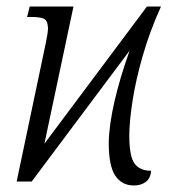

<svg xmlns="http://www.w3.org/2000/svg" viewBox="-20 -556 523 588"><path d="M390 12Q353 12 333 -18Q313 -48 313 -119Q314 -173 330.5 -245Q347 -317 377 -401L77 0H31L120 -423Q127 -456 127 -470Q126 -494 113.5 -499Q101 -504 77 -504H63L71 -536H205L116 -116L430 -536H473Q439 -461 417.5 -386.5Q396 -312 386 -247.5Q376 -183 376 -141Q376 -76 392.5 -54.5Q409 -33 443 -33Q441 -10 426.5 1Q412 12 390 12Z"/></svg>

Font: Noto Serif Condensed Light
Style: Italic
Weight: 300
Width: 3
Italic angle: -12°
Designer: Monotype Design Team
Foundry: Monotype Imaging Inc.
Version: Version 2.014; ttfautohint (v1.8.4.7-5d5b)